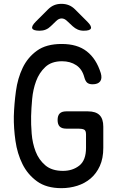

<svg xmlns="http://www.w3.org/2000/svg" viewBox="-20 -970 640 1000"><path d="M428 -270Q428 -290 418 -295Q408 -300 388 -300H325Q302 -300 291 -311Q280 -322 280 -345Q280 -368 291 -379Q302 -390 325 -390H438Q479 -390 498.5 -370.5Q518 -351 518 -310V-200Q518 -145 500 -105.5Q482 -66 452 -40.5Q422 -15 382.5 -2.5Q343 10 300 10Q222 10 173 -25.5Q124 -61 97 -115.5Q70 -170 60.5 -236.5Q51 -303 52 -365Q54 -429 63 -495.5Q72 -562 98 -616.5Q124 -671 172.5 -706Q221 -741 301 -741Q342 -741 374.5 -731.5Q407 -722 432 -702.5Q457 -683 475 -655Q493 -627 505 -589Q513 -561 501.5 -546Q490 -531 462 -531Q445 -531 435 -538.5Q425 -546 419 -568Q408 -610 377 -630.5Q346 -651 303 -651Q248 -651 216 -621Q184 -591 168 -547.5Q152 -504 147.5 -454.5Q143 -405 142 -365Q141 -324 145 -274Q149 -224 165.5 -181Q182 -138 216 -109Q250 -80 308 -80Q358 -80 393 -107.5Q428 -135 428 -200ZM187 -810Q153 -810 148 -822Q143 -834 167 -858L230 -921Q245 -936 262 -943Q279 -950 300 -950Q321 -950 338.5 -943Q356 -936 371 -921L435 -857Q458 -834 453.5 -822Q449 -810 416 -810Q399 -810 385 -816Q371 -822 359 -833L330 -860Q316 -874 301 -874Q286 -874 272 -860L245 -834Q233 -822 218.5 -816Q204 -810 187 -810Z"/></svg>

Font: Maple Mono
Style: Regular
Weight: 400
Monospace: yes
Designer: subframe7536
Version: Version 7.300